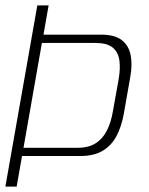

<svg xmlns="http://www.w3.org/2000/svg" viewBox="-31 -695 554 715"><path d="M-11 0H31L51 -114H268Q319 -114 351.8 -133.8Q384.5 -153.5 403 -188.8Q421.5 -224 430 -271L454 -407.5Q462.5 -454 455.5 -489.8Q448.5 -525.5 422.2 -545.8Q396 -566 345 -566H131L150 -675H108ZM56.5 -144.5 125 -535H325.5Q367.5 -535 388.2 -518.2Q409 -501.5 413.5 -471Q418 -440.5 410.5 -398L389.5 -281Q382.5 -239 366.8 -208.2Q351 -177.5 324.5 -161Q298 -144.5 256.5 -144.5Z"/></svg>

Font: Anybody UltraCondensed Thin ExtraLight
Style: Italic
Weight: 250
Italic angle: -10°
Version: Version 1.111